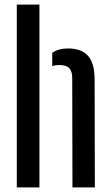

<svg xmlns="http://www.w3.org/2000/svg" viewBox="-20 -820 486 840"><path d="M53.5 0V-800H152.5V0ZM297 0 296 -479Q296 -508.5 282.8 -522Q269.5 -535.5 240 -535.5Q222 -535.5 208.5 -530.5V-588.5Q234.5 -608 278 -608Q336 -608 365 -575.8Q394 -543.5 394 -471L395 0Z"/></svg>

Font: Big Shoulders Stencil Text SemiBold
Style: Regular
Weight: 600
Designer: Patric King
Foundry: XO Type Co
Version: Version 1.000